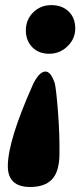

<svg xmlns="http://www.w3.org/2000/svg" viewBox="-20 -515 334 765"><path d="M279.8 -401.4Q279.8 -360.4 249 -330.6Q218.3 -300.8 175.8 -300.8Q133.8 -300.8 108.4 -327.1Q83 -353.5 83 -394Q83 -436.5 112.3 -465.6Q141.6 -494.6 184.1 -494.6Q227.5 -494.6 253.7 -469.2Q279.8 -443.8 279.8 -401.4ZM216.8 106Q214.8 171.9 186 200.9Q157.2 230 100.1 230Q11.2 230 11.2 147Q11.2 45.9 110.4 -176.3Q112.8 -181.6 113.8 -183.6Q137.7 -230 161.1 -230Q182.6 -230 198.2 -183.6Q204.1 -159.2 211.2 -67.4Q218.3 24.4 216.8 106Z"/></svg>

Font: Cooper* ExtraBold
Style: Italic
Weight: 800
Italic angle: -7°
Designer: Owen Earl
Foundry: indestructible type*
Version: Version 0.001